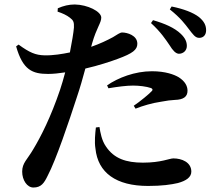

<svg xmlns="http://www.w3.org/2000/svg" viewBox="-20 -803 970 857"><path d="M778 -563C799 -563 814 -578 814 -598C814 -616 807 -633 787 -652C759 -679 715 -698 663 -713L654 -700C697 -661 720 -626 737 -601C751 -578 764 -564 778 -563ZM641 27C703 27 744 21 774 14C811 4 834 -12 834 -37C834 -79 791 -96 754 -96C736 -96 700 -77 618 -77C543 -77 489 -95 453 -149C434 -176 428 -211 424 -236L408 -234C405 -208 401 -170 406 -140C417 -32 498 27 641 27ZM577 -331 585 -318C618 -331 658 -343 699 -349C724 -354 743 -356 760 -357C800 -358 817 -372 817 -398C817 -419 806 -440 778 -458C758 -470 719 -485 658 -485C582 -485 507 -456 458 -422L464 -409C506 -416 545 -421 574 -421C601 -421 634 -417 654 -410C661 -407 663 -402 658 -397C649 -386 604 -349 577 -331ZM869 -634C888 -634 900 -647 900 -668C900 -690 891 -708 868 -727C842 -747 800 -763 746 -774L738 -761C787 -722 806 -695 823 -673C841 -650 851 -634 869 -634ZM195 -473C217 -473 245 -476 271 -480C263 -451 256 -425 248 -402C207 -281 163 -194 128 -136C102 -91 79 -76 79 -37C79 1 101 34 129 34C164 34 177 14 193 -19C230 -89 288 -261 323 -369C337 -410 350 -456 361 -497C419 -510 478 -530 505 -540C573 -565 593 -581 593 -608C593 -645 548 -658 525 -658C516 -658 502 -648 484 -637C458 -623 427 -608 387 -594L391 -609C412 -682 432 -700 432 -725C431 -752 371 -782 314 -783C287 -783 263 -777 238 -766L237 -751C259 -744 278 -735 292 -724C308 -712 311 -704 310 -680C308 -656 301 -615 292 -569C258 -562 217 -555 178 -556C139 -557 112 -568 63 -604L52 -596C82 -490 125 -473 195 -473Z"/></svg>

Font: GenRyuMin2 TW B
Style: Regular
Weight: 700
Version: Version 2.100;PS 2.1;hotconv 16.6.51;makeotf.lib2.5.65220 DE